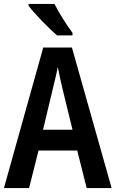

<svg xmlns="http://www.w3.org/2000/svg" viewBox="-20 -957 588 977"><path d="M257 -937H125V-928C153 -890 230 -811 270 -777H349V-790C323 -824 279 -893 257 -937ZM421 0H548L346 -715H200L0 0H128L176 -191H373ZM299 -501 349 -297H199L248 -502C255 -531 268 -583 274 -616C280 -582 290 -540 299 -501Z"/></svg>

Font: Noto Sans Gujarati UI Condensed SemiBold
Style: Regular
Weight: 600
Width: 3
Designer: Jelle Bosma - Monotype Design Team, Universal Thirst
Foundry: Monotype Imaging Inc.
Version: Version 2.106